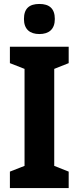

<svg xmlns="http://www.w3.org/2000/svg" viewBox="-20 -950 398 970"><path d="M179 -930C129 -930 101 -908 101 -854C101 -802 131 -778 179 -778C227 -778 257 -802 257 -854C257 -907 229 -930 179 -930ZM327 0V-83L254 -112V-602L327 -631V-714H30V-631L104 -602V-112L30 -83V0Z"/></svg>

Font: Noto Sans Bengali Condensed
Style: Bold
Weight: 700
Width: 3
Designer: Joana Ranito - Universal Thirst; Jelle Bosma - Monotype Design Team
Foundry: Universal Thirst ehf.
Version: Version 3.000